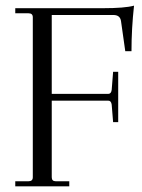

<svg xmlns="http://www.w3.org/2000/svg" viewBox="-20 -659 501 679"><path d="M34 0V-18H81Q96 -18 96 -32V-598Q96 -612 81 -612H34V-630H344Q421 -630 454 -639Q445 -558 445 -478H423L408 -584Q405 -606 381 -606H163V-327H363Q373 -327 375 -341L380 -405H398V-227H380L375 -289Q373 -303 363 -303H163V-32Q163 -18 177 -18H225V0Z"/></svg>

Font: Arapey Thin
Style: Regular
Weight: 100
Designer: Eduardo Rodriguez Tunni
Foundry: Eduardo Rodriguez Tunni
Version: Version 4.000;hotconv 1.0.109;makeotfexe 2.5.65596